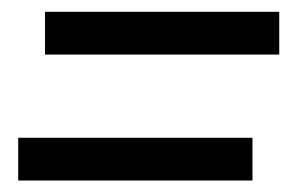

<svg xmlns="http://www.w3.org/2000/svg" viewBox="-20 -468 498 329"><path d="M412.6 -231.9V-158.7H11.2V-231.9ZM458.5 -447.8V-374.5H57.1V-447.8Z"/></svg>

Font: Anka/Coder Narrow
Style: Italic
Weight: 400
Width: 3
Italic angle: -12°
Monospace: yes
Version: Version 001.100